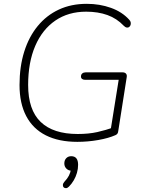

<svg xmlns="http://www.w3.org/2000/svg" viewBox="-20 -733 758 1003"><path d="M384 8Q287 8 219.5 -26Q152 -60 117 -126.5Q82 -193 82 -289Q82 -385 106.5 -463Q131 -541 177 -597Q223 -653 287.5 -683Q352 -713 433 -713Q501 -713 559.5 -692Q618 -671 655 -630Q662 -623 663 -615Q664 -607 661.5 -601Q659 -595 654 -591.5Q649 -588 642 -589Q635 -590 627 -598Q590 -637 541 -654.5Q492 -672 430 -672Q337 -672 269 -625.5Q201 -579 164 -493Q127 -407 127 -289Q127 -159 192.5 -96Q258 -33 386 -33Q443 -33 488 -43Q533 -53 573 -68L555 -35L600 -316H425Q415 -316 409 -320.5Q403 -325 403 -333Q403 -344 410 -349.5Q417 -355 427 -355H621Q632 -355 638 -348.5Q644 -342 642 -330L598 -50Q597 -40 593.5 -35Q590 -30 583 -27Q547 -11 493 -1.5Q439 8 384 8ZM340 242Q332 250 324.5 250Q317 250 312.5 245.5Q308 241 308.5 233Q309 225 316 217Q332 200 340 184.5Q348 169 351 150L356 159Q338 159 327 148Q316 137 316 121Q316 104 326 93.5Q336 83 352 83Q388 83 388 128Q388 149 382 170Q376 191 365 209.5Q354 228 340 242Z"/></svg>

Font: Nunito Variable Extra Light
Style: Italic
Weight: 200
Italic angle: -9°
Designer: Vernon Adams
Foundry: Vernon Adams
Version: Version 3.602